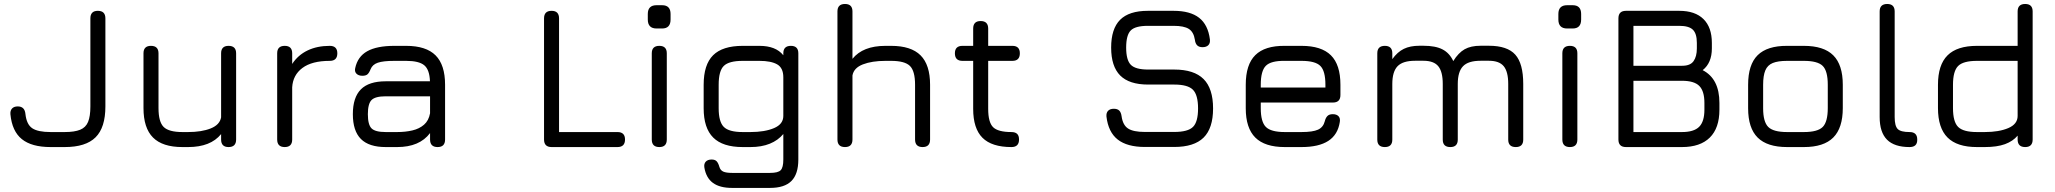

<svg xmlns="http://www.w3.org/2000/svg" viewBox="-20 -720 10062 940"><path d="M228 0Q135 0 87 -38.8Q39 -77.5 31 -160.5Q29.5 -178.5 39 -188.8Q48.5 -199 67 -199Q101 -199 104.5 -162Q110 -111 137.8 -92.2Q165.5 -73.5 228 -73.5H297Q345 -73.5 372.5 -84.8Q400 -96 411.2 -123.2Q422.5 -150.5 422.5 -199V-630Q422.5 -667 459 -667Q496 -667 496 -630V-199Q496 -95.5 448 -47.8Q400 0 297 0Z M1099 -495.5Q1136 -495.5 1136 -459V-37Q1136 0 1099 0Q1062.5 0 1062.5 -37V-63.5Q1011 0 901 0H873Q775.5 0 729 -46.8Q682.5 -93.5 682.5 -191V-459Q682.5 -495.5 719 -495.5Q756 -495.5 756 -459V-191Q756 -123.5 781.2 -98.5Q806.5 -73.5 873 -73.5H901Q967 -73.5 1011.5 -91.2Q1056 -109 1062.5 -145.5V-459Q1062.5 -495.5 1099 -495.5Z M1374 0Q1337 0 1337 -37V-459Q1337 -495.5 1374 -495.5Q1410.5 -495.5 1410.5 -459V-407Q1439 -450.5 1485.8 -473Q1532.5 -495.5 1594.5 -495.5Q1631.5 -495.5 1631.5 -459Q1631.5 -422 1594.5 -422Q1507 -422 1460.5 -387.2Q1414 -352.5 1410.5 -292.5V-37Q1410.5 0 1374 0Z M1868.5 0Q1786.5 0 1747 -39.5Q1707.5 -79 1707.5 -161Q1707.5 -243 1746.8 -282.5Q1786 -322 1868.5 -322H2085Q2083 -379 2057 -400.5Q2031 -422 1968.5 -422H1910.5Q1856 -422 1829.8 -413Q1803.5 -404 1794.5 -381.5Q1787.5 -363.5 1779.2 -356.2Q1771 -349 1754 -349Q1735.5 -349 1725.2 -359.2Q1715 -369.5 1719 -386.5Q1731 -443 1778 -469.2Q1825 -495.5 1910.5 -495.5H1968.5Q2066 -495.5 2112.5 -449Q2159 -402.5 2159 -305V-37Q2159 0 2122.5 0Q2085.5 0 2085.5 -37V-68.5Q2034 0 1924.5 0ZM1868.5 -73.5H1924.5Q1965 -73.5 1999 -81.5Q2033 -89.5 2056 -109.5Q2079 -129.5 2085.5 -165.5V-248.5H1868.5Q1817 -248.5 1799 -230.2Q1781 -212 1781 -161Q1781 -109.5 1799 -91.5Q1817 -73.5 1868.5 -73.5Z M2680.5 0Q2643.5 0 2643.5 -37V-630Q2643.5 -667 2680.5 -667Q2717 -667 2717 -630V-73.5H3003Q3040 -73.5 3040 -37Q3040 0 3003 0Z M3194.5 -580.5Q3151.5 -580.5 3151.5 -624.5V-651.5Q3151.5 -694.5 3194.5 -694.5H3221.5Q3263 -694.5 3263 -651.5V-624.5Q3263 -580.5 3221.5 -580.5ZM3208 0Q3171 0 3171 -37V-459Q3171 -495.5 3208 -495.5Q3244.5 -495.5 3244.5 -459V-37Q3244.5 0 3208 0Z M3564 200Q3504 200 3470.5 175.5Q3437 151 3428.5 100.5Q3425.5 82 3435.2 71.5Q3445 61 3464 61Q3481 61 3489 70Q3497 79 3502 97Q3507 114 3521.2 120.2Q3535.5 126.5 3564 126.5H3750Q3789.5 126.5 3802.2 113.2Q3815 100 3815 61V-64Q3789.5 -33 3749 -16.5Q3708.5 0 3654 0H3616Q3518.5 0 3471.8 -46.5Q3425 -93 3425 -190V-305Q3425 -403.5 3471.2 -449.5Q3517.5 -495.5 3616 -495.5H3698Q3738 -495.5 3767 -484.2Q3796 -473 3815 -449.5V-459Q3815 -495.5 3852 -495.5Q3888.5 -495.5 3888.5 -459V61Q3888.5 132 3854.8 166Q3821 200 3750 200ZM3616 -73.5H3654Q3724 -73.5 3769.5 -92.8Q3815 -112 3815 -152.5V-341.5Q3815 -387.5 3785 -404.8Q3755 -422 3698 -422H3616Q3549 -422 3523.8 -397.5Q3498.5 -373 3498.5 -305V-190Q3498.5 -124 3523.5 -98.8Q3548.5 -73.5 3616 -73.5Z M4117 0Q4080 0 4080 -37V-664Q4080 -700.5 4117 -700.5Q4153.5 -700.5 4153.5 -664V-432Q4204.5 -495.5 4315 -495.5H4343Q4440.5 -495.5 4487 -449Q4533.5 -402.5 4533.5 -305V-37Q4533.5 0 4497 0Q4460 0 4460 -37V-305Q4460 -372.5 4434.8 -397.2Q4409.5 -422 4343 -422H4315Q4249 -422 4204.5 -404.8Q4160 -387.5 4153.5 -350.5V-37Q4153.5 0 4117 0Z M4932 0Q4835.5 0 4790 -45.5Q4744.5 -91 4744.5 -187V-422H4692Q4655 -422 4655 -459Q4655 -495.5 4692 -495.5H4744.5V-580Q4744.5 -617 4781 -617Q4818 -617 4818 -580V-495.5H4936.5Q4973 -495.5 4973 -459Q4973 -422 4936.5 -422H4818V-187Q4818 -121 4842.2 -97.2Q4866.5 -73.5 4932 -73.5Q4950 -73.5 4959.5 -64.8Q4969 -56 4969 -37Q4969 0 4932 0Z M5585 -0.5Q5498.5 -0.5 5452.2 -36.8Q5406 -73 5397 -149.5Q5395.5 -168 5405.2 -177.8Q5415 -187.5 5433 -187.5Q5451 -187.5 5459.8 -178.5Q5468.5 -169.5 5471 -151.5Q5477 -107.5 5502.8 -90.8Q5528.5 -74 5585 -74H5729Q5796 -74 5820.8 -98.8Q5845.5 -123.5 5845.5 -189Q5845.5 -255.5 5820.2 -280.8Q5795 -306 5729 -306H5601Q5508.5 -306 5464.2 -350.5Q5420 -395 5420 -487Q5420 -579 5463.8 -623Q5507.5 -667 5600 -667H5726Q5807 -667 5850.8 -632.8Q5894.5 -598.5 5903.5 -527Q5905.5 -508.5 5895.8 -498.8Q5886 -489 5867.5 -489Q5850 -489 5841 -498.2Q5832 -507.5 5830 -525Q5824 -563.5 5800.2 -578.5Q5776.5 -593.5 5726 -593.5H5600Q5538 -593.5 5515.8 -570.8Q5493.5 -548 5493.5 -487Q5493.5 -426 5516.2 -402.8Q5539 -379.5 5601 -379.5H5729Q5826 -379.5 5872.5 -333Q5919 -286.5 5919 -189Q5919 -92 5872.5 -46.2Q5826 -0.5 5729 -0.5Z M6152.5 -218V-190Q6152.5 -123.5 6177.5 -98.5Q6202.5 -73.5 6270 -73.5H6352Q6407 -73.5 6432.8 -85.2Q6458.5 -97 6466 -126.5Q6470 -143 6478.8 -152Q6487.5 -161 6505 -161Q6523.5 -161 6533 -151.2Q6542.5 -141.5 6539.5 -123Q6530 -60.5 6483.2 -30.2Q6436.5 0 6352 0H6270Q6172.5 0 6125.8 -46.5Q6079 -93 6079 -190V-305Q6079 -404 6125.8 -450.2Q6172.5 -496.5 6270 -495.5H6352Q6449.5 -495.5 6496 -449.2Q6542.5 -403 6542.5 -305V-255Q6542.5 -218 6506 -218ZM6270 -422Q6202.5 -423 6177.5 -398Q6152.5 -373 6152.5 -305V-291.5H6469V-305Q6469 -372.5 6444.2 -397.2Q6419.5 -422 6352 -422Z M7269.5 -496Q7359.5 -496 7398.5 -452.5Q7437.5 -409 7437.5 -309V-36.5Q7437.5 0 7401 0Q7364 0 7364 -36.5V-309Q7364 -369 7342 -395.8Q7320 -422.5 7269.5 -422.5H7228.5Q7168.5 -422.5 7142.8 -395.8Q7117 -369 7117 -309V-36.5Q7117 0 7080.5 0Q7043.5 0 7043.5 -36.5V-309Q7043.5 -369 7021.5 -395.8Q6999.5 -422.5 6949 -422.5H6908Q6848 -422.5 6822.2 -395.8Q6796.5 -369 6796.5 -309V-36.5Q6796.5 0 6760 0Q6723 0 6723 -36.5V-459Q6723 -495.5 6760 -495.5Q6796.5 -495.5 6796.5 -459V-430.5Q6821.5 -465.5 6852.8 -480.8Q6884 -496 6929 -496H6949Q7008 -496 7042.2 -478.2Q7076.5 -460.5 7095 -421Q7120 -461.5 7150.5 -478.8Q7181 -496 7228.5 -496Z M7652.5 -580.5Q7609.5 -580.5 7609.5 -624.5V-651.5Q7609.5 -694.5 7652.5 -694.5H7679.5Q7721 -694.5 7721 -651.5V-624.5Q7721 -580.5 7679.5 -580.5ZM7666 0Q7629 0 7629 -37V-459Q7629 -495.5 7666 -495.5Q7702.5 -495.5 7702.5 -459V-37Q7702.5 0 7666 0Z M7940.5 0Q7903.5 0 7903.5 -37V-630Q7903.5 -667 7940.5 -667H8201.5Q8279 -667 8320 -626.5Q8361 -586 8361 -510V-483Q8361 -412 8316 -376.5Q8398 -334.5 8398 -216V-183Q8398 -93 8351 -46.5Q8304 0 8214.5 0ZM7977 -73.5H8214.5Q8273 -73.5 8298.8 -99.2Q8324.5 -125 8324.5 -183V-216Q8324.5 -274 8299.5 -299.2Q8274.5 -324.5 8214.5 -324.5H7977ZM7977 -398H8216Q8255.5 -398 8271.5 -420.8Q8287.5 -443.5 8287.5 -483V-510Q8287.5 -555.5 8268 -574.5Q8248.5 -593.5 8201.5 -593.5H7977Z M8729.5 0Q8632 0 8585.2 -46.5Q8538.5 -93 8538.5 -190V-305Q8538.5 -403.5 8585.2 -449.8Q8632 -496 8729.5 -495.5H8811.5Q8909 -495.5 8955.5 -449Q9002 -402.5 9002 -305V-191Q9002 -93.5 8955.5 -46.8Q8909 0 8811.5 0ZM8612 -190Q8612 -123.5 8637 -98.5Q8662 -73.5 8729.5 -73.5H8811.5Q8879 -73.5 8903.8 -98.5Q8928.5 -123.5 8928.5 -191V-305Q8928.5 -372.5 8903.8 -397.2Q8879 -422 8811.5 -422H8729.5Q8684.5 -422 8659 -411.5Q8633.5 -401 8622.8 -375.5Q8612 -350 8612 -305Z M9329 0Q9254.5 0 9218.5 -36.2Q9182.5 -72.5 9182.5 -147V-664Q9182.5 -700.5 9219.5 -700.5Q9256 -700.5 9256 -664V-147Q9256 -103.5 9270.8 -88.5Q9285.5 -73.5 9329 -73.5Q9366.5 -73.5 9366.5 -37Q9367.5 0 9329 0Z M9659 0Q9561.5 0 9514.8 -46.8Q9468 -93.5 9468 -191V-305Q9468 -402.5 9514.8 -449Q9561.5 -495.5 9659 -495.5H9858V-664Q9858 -700.5 9895 -700.5Q9931.5 -700.5 9931.5 -664V-37Q9931.5 0 9895 0Q9858 0 9858 -37V-56Q9835 -28.5 9796 -14.2Q9757 0 9697 0ZM9659 -73.5H9697Q9767 -73.5 9812.5 -93Q9858 -112.5 9858 -152.5V-422H9659Q9591.5 -422 9566.5 -396.8Q9541.5 -371.5 9541.5 -305V-191Q9541.5 -123.5 9566.8 -98.5Q9592 -73.5 9659 -73.5Z"/></svg>

Font: Jura Light SemiBold
Style: Regular
Weight: 600
Version: Version 5.106